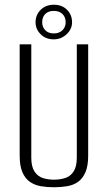

<svg xmlns="http://www.w3.org/2000/svg" viewBox="-20 -778 455 810"><path d="M208 12Q178 12 152 7.5Q126 3 106 -11Q86 -25 74.5 -51.5Q63 -78 63 -121V-591H112V-113Q112 -75 125.5 -54.5Q139 -34 160.5 -27Q182 -20 208 -20Q233 -20 255 -27Q277 -34 290.5 -54.5Q304 -75 304 -113V-591H352V-121Q352 -78 340.5 -51.5Q329 -25 309.5 -11Q290 3 263.5 7.5Q237 12 208 12ZM207 -612Q173 -612 151.5 -633.5Q130 -655 130 -684Q130 -715 151.5 -736.5Q173 -758 207 -758Q242 -758 263 -736.5Q284 -715 284 -684Q284 -655 261 -633.5Q238 -612 207 -612ZM207 -637Q230 -637 243.5 -650.5Q257 -664 257 -684Q257 -706 243.5 -719Q230 -732 207 -732Q184 -732 171 -719Q158 -706 158 -684Q158 -664 171 -650.5Q184 -637 207 -637Z"/></svg>

Font: Alumni Sans Light
Style: Regular
Weight: 300
Version: Version 1.018